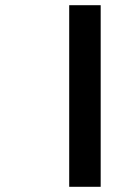

<svg xmlns="http://www.w3.org/2000/svg" viewBox="-20 -718 501 738"><path d="M246 0H367V-698H246Z"/></svg>

Font: IBM Plex Devanagari Medium
Style: Regular
Weight: 600
Designer: Mike Abbink, Paul van der Laan, Pieter van Rosmalen, Erin McLaughlin
Foundry: Bold Monday
Version: Version 1.0